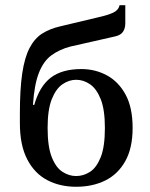

<svg xmlns="http://www.w3.org/2000/svg" viewBox="-20 -704 572 734"><path d="M271 10Q209 10 160.5 -15.5Q112 -41 84 -95Q56 -149 56 -233V-270Q56 -363 65 -423.5Q74 -484 93 -520.5Q112 -557 141 -575.5Q170 -594 209 -603L356 -638Q392 -646 412.5 -655.5Q433 -665 437 -684H459V-615Q459 -596 450.5 -583Q442 -570 421 -565L249 -526Q207 -515 176.5 -492.5Q146 -470 128.5 -425Q111 -380 106 -303H111Q131 -374 174 -407Q217 -440 291 -440Q344 -440 388.5 -416Q433 -392 460 -342.5Q487 -293 487 -215Q487 -138 459 -88Q431 -38 382.5 -14Q334 10 271 10ZM271 -31Q299 -31 324 -47Q349 -63 365 -103Q381 -143 381 -215Q381 -285 365 -325Q349 -365 324 -382Q299 -399 271 -399Q244 -399 219 -382Q194 -365 178 -325Q162 -285 162 -215Q162 -143 178 -103Q194 -63 219 -47Q244 -31 271 -31Z"/></svg>

Font: El Messiri Medium
Style: Regular
Weight: 500
Designer: Mohamed Gaber
Foundry: Kief Type Foundry
Version: Version 2.020; ttfautohint (v1.8.3)